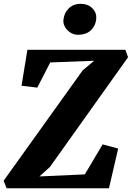

<svg xmlns="http://www.w3.org/2000/svg" viewBox="-38 -1010 708 1030"><path d="M-2.5 0 -18.5 -40.5 405.5 -632.5 467 -684 231.5 -675 162 -540 77.5 -550 109 -743H634.5L649 -703L230 -114.5L173.5 -63.5L417 -74.5L512.5 -235.5L596 -213L546.5 0ZM379 -823.5Q359 -823.5 341 -834.5Q323 -845.5 312 -863.2Q301 -881 302 -900Q304.5 -938 329.5 -963.8Q354.5 -989.5 395.5 -989.5Q432.5 -989.5 456 -967Q479.5 -944.5 478.5 -916Q478 -878 452.8 -850.8Q427.5 -823.5 379 -823.5Z"/></svg>

Font: Merriweather 28pt Black
Style: Italic
Weight: 900
Italic angle: -7.8°
Version: Version 2.101